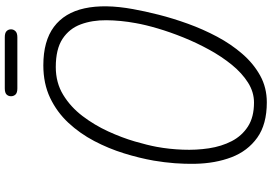

<svg xmlns="http://www.w3.org/2000/svg" viewBox="-186 -946 1134 802"><g transform="rotate(-90 381.0 -545.0)"><path d="M354.5 2.5Q262.5 2.5 206.8 -37.5Q151 -77.5 125.2 -145Q99.5 -212.5 97.8 -296.8Q96 -381 111 -469.5Q121.5 -529.5 141.5 -594Q161.5 -658.5 193 -718.5Q224.5 -778.5 269.2 -826.5Q314 -874.5 373.5 -902.8Q433 -931 509 -931Q610.5 -931 669.8 -886.8Q729 -842.5 747.2 -758.8Q765.5 -675 744 -556.5Q735.5 -508.5 720.5 -449.2Q705.5 -390 682.8 -327Q660 -264 628.8 -205.2Q597.5 -146.5 557 -99.8Q516.5 -53 466.2 -25.2Q416 2.5 354.5 2.5ZM168.5 -457Q159 -405.5 156.8 -349Q154.5 -292.5 162.5 -239.5Q170.5 -186.5 192.5 -144Q214.5 -101.5 253.8 -76.2Q293 -51 353.5 -51Q397.5 -51 437 -76Q476.5 -101 511 -143.2Q545.5 -185.5 574.2 -237.8Q603 -290 625.5 -345.8Q648 -401.5 663.2 -453.2Q678.5 -505 685.5 -545.5Q697 -608 697.5 -667.5Q698 -727 680.2 -774.8Q662.5 -822.5 619.8 -850.8Q577 -879 502 -879Q436.5 -879 385.8 -848Q335 -817 297.2 -767.2Q259.5 -717.5 233.2 -660.2Q207 -603 191.2 -549Q175.5 -495 168.5 -457ZM413 -1039.5Q394.5 -1039.5 387.2 -1047.2Q380 -1055 380 -1066Q380 -1077 387.2 -1084.5Q394.5 -1092 413 -1092H626.5Q644.5 -1092 652 -1084.5Q659.5 -1077 659.5 -1066Q659.5 -1055.5 651.8 -1047.5Q644 -1039.5 626.5 -1039.5Z"/></g></svg>

Font: Edu VIC WA NT Hand Pre
Style: Regular
Weight: 400
Designer: Tina and Corey Anderson, Eben Sorkin, Mirko Velimirovic
Foundry: Google for Education
Version: Version 1.000